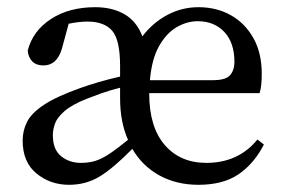

<svg xmlns="http://www.w3.org/2000/svg" viewBox="-20 -501 797 534"><path d="M530 -442Q500 -442 471.5 -425.5Q443 -409 422.5 -373Q402 -337 397 -278H572Q608 -278 620 -292Q632 -306 632 -329Q632 -382 604 -412Q576 -442 530 -442ZM172 13Q120 13 81.5 -18.5Q43 -50 43 -110Q43 -138 55.5 -162.5Q68 -187 103 -210Q138 -233 203 -256Q225 -264 254 -272.5Q283 -281 314 -288V-317Q314 -390 292 -415.5Q270 -441 223 -441Q200 -441 171 -435L152 -365Q138 -319 101 -319Q81 -319 70 -330Q59 -341 57 -360Q71 -415 121.5 -448Q172 -481 245 -481Q292 -481 326 -461.5Q360 -442 376 -400Q405 -438 445.5 -459.5Q486 -481 532 -481Q582 -481 621.5 -459Q661 -437 684.5 -395.5Q708 -354 708 -296Q708 -260 702 -242H395V-241Q395 -148 438 -98Q481 -48 554 -48Q643 -48 696 -113L714 -99Q686 -45 643 -16Q600 13 532 13Q471 13 423.5 -13Q376 -39 348 -87Q295 -33 257 -10Q219 13 172 13ZM127 -125Q127 -85 150 -66.5Q173 -48 205 -48Q226 -48 243.5 -53Q261 -58 282.5 -72Q304 -86 336 -112Q314 -162 314 -227V-257Q286 -250 262 -241.5Q238 -233 223 -227Q180 -210 159.5 -192Q139 -174 133 -157.5Q127 -141 127 -125Z"/></svg>

Font: Source Serif 4 Subhead
Style: Regular
Weight: 400
Designer: Frank Grießhammer
Foundry: Adobe Systems Incorporated
Version: Version 4.004;hotconv 1.0.117;makeotfexe 2.5.65602